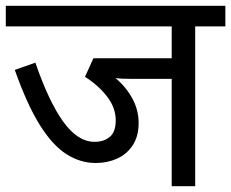

<svg xmlns="http://www.w3.org/2000/svg" viewBox="-20 -642 797 662"><path d="M653 -551V0H572V-370H435Q394 -370 378 -373Q414 -343 436 -303Q458 -263 458 -218Q458 -172 437.5 -141Q417 -110 383.5 -95Q350 -80 310 -80Q257 -80 209 -110.5Q161 -141 117 -211.5Q73 -282 31 -401L102 -426Q148 -292 198 -222.5Q248 -153 306 -153Q338 -153 358.5 -170Q379 -187 379 -227Q379 -271 348.5 -310Q318 -349 273 -377L302 -441H572V-551H0V-622H757V-551Z"/></svg>

Font: TSCustom
Style: Regular
Weight: 400
Designer: Monotype Design Team
Foundry: Monotype Imaging Inc.
Version: Version 2.004; ttfautohint (v1.8.3) -l 8 -r 50 -G 200 -x 14 